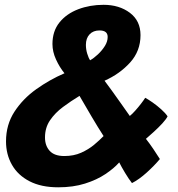

<svg xmlns="http://www.w3.org/2000/svg" viewBox="-20 -728 738 798"><path d="M222 50.5Q151.5 50.5 103 25.5Q54.5 0.5 29.8 -42.8Q5 -86 5 -140.5Q5 -210 40.2 -264Q75.5 -318 131 -357.5Q186.5 -397 248 -423.5Q227.5 -448.5 212.8 -480.8Q198 -513 198 -545Q198 -598.5 227.2 -634.8Q256.5 -671 305 -689.5Q353.5 -708 410.5 -708Q475.5 -708 519.8 -674.8Q564 -641.5 564 -582Q564 -516 520.8 -468.2Q477.5 -420.5 414.5 -392.5Q426 -377.5 444.2 -352.2Q462.5 -327 482.5 -298.5Q502.5 -270 519.5 -246Q529 -253.5 542 -268Q555 -282.5 566.5 -297.5Q578 -312.5 583.5 -321.5Q596 -315 614.5 -302Q633 -289 650.2 -273.5Q667.5 -258 676.5 -244.5Q671 -233 654.8 -215.2Q638.5 -197.5 619.2 -180Q600 -162.5 586.5 -151Q603 -130 617.2 -108.8Q631.5 -87.5 644.5 -67Q622.5 -40.5 590.2 -11.2Q558 18 528.5 33Q515.5 16.5 500 -9.2Q484.5 -35 475.5 -53Q454 -28.5 418.2 -4.5Q382.5 19.5 333.2 35Q284 50.5 222 50.5ZM354.5 -477.5Q370.5 -486.5 387.2 -502.2Q404 -518 415.8 -536.8Q427.5 -555.5 427.5 -574.5Q427.5 -601.5 393.5 -601.5Q367.5 -601.5 352.2 -585.2Q337 -569 337 -541.5Q337 -523 342.5 -505Q348 -487 354.5 -477.5ZM247.5 -79.5Q286.5 -79.5 317.2 -93.2Q348 -107 371 -126.2Q394 -145.5 410.5 -162.5Q387.5 -198 360.5 -243.8Q333.5 -289.5 310.5 -329.5Q275 -308 242 -283.5Q209 -259 188 -228.2Q167 -197.5 167 -156.5Q167 -122.5 186.5 -101Q206 -79.5 247.5 -79.5Z"/></svg>

Font: Grandstander ExtraBold
Style: Italic
Weight: 800
Italic angle: -15°
Designer: Tyler Finck
Foundry: Etcetera Type Co
Version: Version 1.200; ttfautohint (v1.8.3)